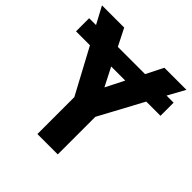

<svg xmlns="http://www.w3.org/2000/svg" viewBox="-189 -858 1003 1003"><g transform="rotate(45 312.0 -357.0)"><path d="M312 -419.9 363.8 -522H259.8ZM624 -619.1V-522H519L387.2 -277.8V0H236.8V-272.9L103 -522H0V-619.1H50.8L0 -713.9H164.1L211.9 -619.1H413.1L460.9 -713.9H624L571.8 -619.1Z"/></g></svg>

Font: NotoSans-Bold
Style: Bold
Weight: 700
Designer: Monotype Design team
Foundry: Monotype Imaging Inc.
Version: Version 1.04